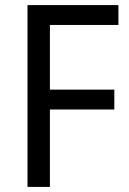

<svg xmlns="http://www.w3.org/2000/svg" viewBox="-20 -785 508 754"><path d="M176 -51H88V-765H445V-687H176V-433H429V-355H176Z"/></svg>

Font: Noto Sans Tamil UI SemiCondensed
Style: Regular
Weight: 400
Width: 4
Designer: Jelle Bosma - Monotype Design Team
Foundry: Monotype Imaging Inc.
Version: Version 2.004; ttfautohint (v1.8.4.7-5d5b)